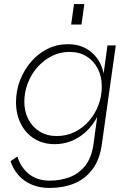

<svg xmlns="http://www.w3.org/2000/svg" viewBox="-20 -717 640 947"><path d="M225 210Q176 210 137.5 194Q99 178 72 148Q45 118 32 78L66 55Q81 107 122 140.5Q163 174 225 174Q277 174 323 157Q369 140 401 99.5Q433 59 442 -12L463 -167L469 -161Q438 -89 379.5 -47.5Q321 -6 250 -6Q192 -6 149 -33Q106 -60 82.5 -107Q59 -154 59 -213Q59 -269 78.5 -320Q98 -371 132.5 -411.5Q167 -452 213.5 -475.5Q260 -499 315 -499Q387 -499 434.5 -456.5Q482 -414 493 -344L489 -339L510 -493H551L483 -10Q473 69 436.5 117.5Q400 166 346 188Q292 210 225 210ZM260 -46Q308 -46 348.5 -66Q389 -86 419 -120.5Q449 -155 465.5 -198.5Q482 -242 482 -290Q482 -340 462.5 -378Q443 -416 407.5 -438.5Q372 -461 323 -461Q276 -461 235.5 -440.5Q195 -420 164.5 -385.5Q134 -351 117 -306.5Q100 -262 100 -215Q100 -167 120 -128.5Q140 -90 176 -68Q212 -46 260 -46ZM331 -596 345 -697H396L382 -596Z"/></svg>

Font: Hanken Grotesk ExtraLight
Style: Italic
Weight: 250
Italic angle: -8°
Designer: Alfredo Marco Pradil
Foundry: Hanken Design Co.
Version: Version 3.013